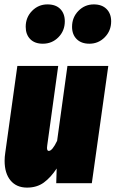

<svg xmlns="http://www.w3.org/2000/svg" viewBox="-20 -834 526 874"><path d="M1 -102Q1 -120 4 -139L59 -534H245L195 -172L194 -161Q194 -147 202 -147Q218 -147 240 -193L287 -534H473L398 0H236L238 -67Q211 -26 179.5 -3Q148 20 103 20Q55 20 28 -12.5Q1 -45 1 -102ZM97 -712Q97 -755 126 -784.5Q155 -814 196 -814Q234 -814 254.5 -793Q275 -772 275 -737Q275 -694 246 -664.5Q217 -635 175 -635Q138 -635 117.5 -656Q97 -677 97 -712ZM308 -712Q308 -755 337 -784.5Q366 -814 407 -814Q444 -814 465 -793Q486 -772 486 -737Q486 -694 457 -664.5Q428 -635 387 -635Q350 -635 329 -656Q308 -677 308 -712Z"/></svg>

Font: Fira Sans Extra Condensed Black
Style: Italic
Weight: 900
Width: 3
Italic angle: -8°
Designer: Carrois Corporate & Edenspiekermann AG
Foundry: Carrois Corporate GbR & Edenspiekermann AG
Version: Version 4.203